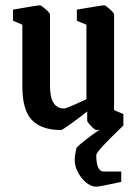

<svg xmlns="http://www.w3.org/2000/svg" viewBox="-20 -479 515 722"><path d="M342 104Q342 166 370 166H436V205Q429 206 390.5 214.5Q352 223 342 223Q323 223 304.5 208Q286 193 273.5 169.5Q261 146 261 123Q261 104 268 76Q293 51 354 9L342 10Q337 10 322.5 -5Q308 -20 308 -25V-60Q282 -39 248 -14.5Q214 10 210 10Q137 10 100.5 -27Q64 -64 64 -155V-386L29 -401V-443Q121 -459 130 -459Q135 -459 151.5 -444.5Q168 -430 168 -425V-156Q168 -71 221 -71Q231 -71 305 -106V-386L269 -401V-443Q363 -459 372 -459Q377 -459 393 -444.5Q409 -430 409 -425V-65L444 -50V-7Q342 90 342 104Z"/></svg>

Font: Grenze Medium
Style: Regular
Weight: 500
Designer: Renata Polastri
Foundry: Omnibus-Type
Version: Version 1.002; ttfautohint (v1.8)